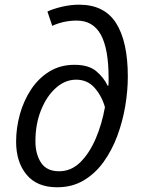

<svg xmlns="http://www.w3.org/2000/svg" viewBox="-20 -790 603 820"><path d="M224.1 9.8Q137.7 9.8 93.3 -44.2Q48.8 -98.1 48.8 -185.1Q48.8 -243.7 64.9 -301.8Q81.1 -359.9 112.5 -407.7Q144 -455.6 190.7 -484.4Q237.3 -513.2 297.9 -513.2Q358.4 -513.2 390.9 -486.1Q423.3 -459 439.9 -423.8H442.9Q443.8 -432.1 443.8 -441.2Q443.8 -450.2 443.8 -457.5Q443.8 -581.5 410.6 -641.8Q377.4 -702.1 308.1 -702.1Q252 -702.1 203.1 -679.7L182.6 -740.7Q207 -752.4 244.6 -761.2Q282.2 -770 317.9 -770Q425.8 -770 475.8 -691.2Q525.9 -612.3 525.9 -462.9Q525.9 -402.3 514.9 -336.9Q503.9 -271.5 481 -209.7Q458 -147.9 422.4 -98.4Q386.7 -48.8 337.4 -19.5Q288.1 9.8 224.1 9.8ZM232.4 -58.6Q283.7 -58.6 322.8 -96.9Q361.8 -135.3 388.7 -197.8Q415.5 -260.3 428.2 -332.5Q414.1 -381.3 383.5 -415.5Q353 -449.7 305.2 -449.7Q258.3 -449.7 218.8 -414.6Q179.2 -379.4 155.3 -319.8Q131.3 -260.3 131.3 -186.5Q131.3 -131.8 155.3 -95.2Q179.2 -58.6 232.4 -58.6Z"/></svg>

Font: Open Sans
Style: Italic
Weight: 400
Italic angle: -12°
Designer: Monotype Design Team
Foundry: Monotype Imaging Inc.
Version: Version 3.000; ttfautohint (v1.8.4)